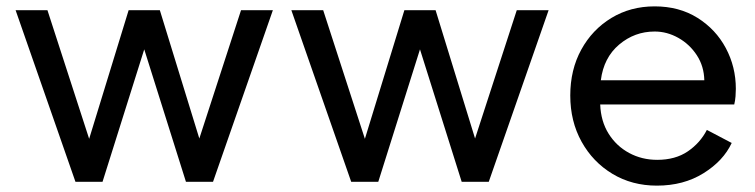

<svg xmlns="http://www.w3.org/2000/svg" viewBox="-20 -571 2370 603"><path d="M217 0 29 -539H129L260 -135L384 -539H482L606 -136L737 -539H837L649 0H564L433 -416L302 0Z M1083 0 895 -539H995L1126 -135L1250 -539H1348L1472 -136L1603 -539H1703L1515 0H1430L1299 -416L1168 0Z M2043 12Q1965 12 1903.5 -25Q1842 -62 1806.5 -126Q1771 -190 1771 -271Q1771 -352 1805.5 -415Q1840 -478 1900 -514.5Q1960 -551 2036 -551Q2113 -551 2170.5 -515Q2228 -479 2259.5 -420Q2291 -361 2291 -292Q2291 -282 2290 -268.5Q2289 -255 2286 -243H1865Q1867 -190 1891.5 -151Q1916 -112 1956 -90.5Q1996 -69 2044 -69Q2101 -69 2140 -95.5Q2179 -122 2200 -163L2278 -122Q2252 -66 2189.5 -27Q2127 12 2043 12ZM2036 -472Q1973 -472 1924.5 -431Q1876 -390 1867 -319H2192Q2191 -363 2168.5 -397.5Q2146 -432 2110.5 -452Q2075 -472 2036 -472Z"/></svg>

Font: Plus Jakarta Text
Style: Regular
Weight: 400
Designer: Gumpita Rahayu
Foundry: Tokotype Studio
Version: Version 1.000